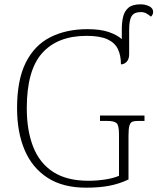

<svg xmlns="http://www.w3.org/2000/svg" viewBox="-20 -859 729 889"><path d="M379 10Q271 10 200 -36Q129 -82 94 -164.5Q59 -247 59 -358Q59 -489 99.5 -569.5Q140 -650 213.5 -687Q287 -724 385 -724Q444 -724 482.5 -711Q521 -698 544 -678V-725Q544 -755 550 -781Q556 -807 574.5 -823Q593 -839 631 -839Q653 -839 671 -830Q689 -821 689 -804Q689 -791 679 -782Q668 -791 657.5 -797Q647 -803 631 -803Q602 -803 590 -785Q578 -767 578 -721V-609Q578 -585 566.5 -573Q555 -561 540 -561Q540 -602 526 -631.5Q512 -661 477.5 -677Q443 -693 381 -693Q247 -693 175.5 -613.5Q104 -534 104 -358Q104 -255 133.5 -179.5Q163 -104 226 -63Q289 -22 390 -22Q429 -22 467.5 -28Q506 -34 531 -45V-236Q531 -280 519 -289.5Q507 -299 478 -299H443V-324H649V-299H617Q602 -299 593 -295.5Q584 -292 579.5 -278Q575 -264 575 -232V-28Q533 -8 486.5 1Q440 10 379 10Z"/></svg>

Font: Noto Serif ExtraLight
Style: Regular
Weight: 200
Designer: Monotype Design Team
Foundry: Monotype Imaging Inc.
Version: Version 2.015; ttfautohint (v1.8.4.7-5d5b)